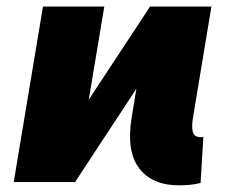

<svg xmlns="http://www.w3.org/2000/svg" viewBox="-20 -548 737 578"><path d="M616.5 -528.4 561.1 -194.6Q556.1 -165.8 560.7 -150.4Q565.3 -134.9 585.2 -134.9Q591.3 -134.9 592.3 -136.4L583.8 2.8Q566.1 7.1 551 8.5Q535.9 9.9 518.5 9.9Q437.9 9.9 398.8 -41.7Q359.7 -93.4 376.4 -194.6L390.6 -280.9L206 0H21.3L109.4 -528.4H294L247.2 -247.9L431.8 -528.4Z"/></svg>

Font: Inter UI Black
Style: Italic
Weight: 900
Italic angle: -9.39999°
Designer: Rasmus Andersson
Foundry: rsms
Version: 3.2;8d6f07862